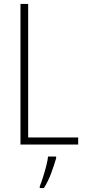

<svg xmlns="http://www.w3.org/2000/svg" viewBox="-20 -734 436 975"><path d="M84 0V-714H123V-36H377V0ZM265 70Q255 105 239.5 146.5Q224 188 203 221H182V212Q189 195 198 167Q207 139 214.5 110Q222 81 224 61H265Z"/></svg>

Font: Noto Sans Lao Looped Condensed ExtraLight
Style: Regular
Weight: 200
Width: 3
Designer: Mark Frömberg, Ben Mitchell
Foundry: The Fontpad Ltd
Version: Version 1.002; ttfautohint (v1.8.4.7-5d5b)